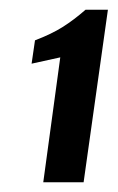

<svg xmlns="http://www.w3.org/2000/svg" viewBox="-20 -611 242 395"><path d="M69 -236 104 -493 45 -480 52 -528Q86 -541 109 -555.5Q132 -570 156 -591H202L152 -236Z"/></svg>

Font: Alumni Sans Thin ExtraBold
Style: Italic
Weight: 800
Italic angle: -8°
Version: Version 1.016